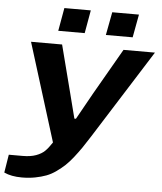

<svg xmlns="http://www.w3.org/2000/svg" viewBox="-91 -775 869 1028"><g transform="rotate(5 343.0 -260.5)"><path d="M190.9 -598.1 212.9 -722.2H355L333 -598.1ZM446.8 -598.1 470.2 -722.2H613.8L590.8 -598.1ZM64.9 201.2Q7.8 201.2 -30.8 183.1L-15.1 85.9H59.1Q101.6 85.9 130.9 75.2Q160.2 64.5 177.5 47.6Q194.8 30.8 214.8 0L50.8 -526.9H217.8L282.2 -276.9Q287.1 -256.8 300.5 -205.1Q314 -153.3 317.9 -137.2H326.2Q329.6 -144 405.8 -279.8L547.9 -526.9H716.8L415 -48.8Q391.6 -11.7 374.5 13.2Q357.4 38.1 335 66.7Q312.5 95.2 293 113.5Q273.4 131.8 247.8 150.1Q222.2 168.5 195.6 178.5Q168.9 188.5 136 194.8Q103 201.2 64.9 201.2Z"/></g></svg>

Font: Archivo Expanded
Style: Bold Italic
Weight: 700
Width: 7
Italic angle: -10°
Designer: Hector Gatti
Foundry: Omnibus-Type
Version: Version 2.001